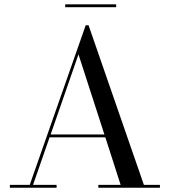

<svg xmlns="http://www.w3.org/2000/svg" viewBox="-20 -884 800 904"><path d="M287 -863.5H527V-850H287ZM26.5 -13.5H120L383.5 -765H397L657.5 -13.5H733V0H443V-13.5H548L476 -237.5H213.5L135.5 -13.5H246.5V0H26.5ZM349.5 -628 218.5 -251H471.5Z"/></svg>

Font: Bodoni* 16
Style: Regular
Weight: 400
Version: Version 2.2